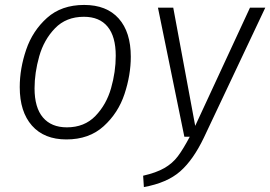

<svg xmlns="http://www.w3.org/2000/svg" viewBox="-20 -554 1095 778"><path d="M60 -201Q60 -276 86 -352.5Q112 -429 170.5 -481.5Q229 -534 321 -534Q412 -534 461 -479Q510 -424 510 -324Q510 -250 484.5 -173Q459 -96 400 -42.5Q341 11 249 11Q159 11 109.5 -45Q60 -101 60 -201ZM449 -328Q449 -406 416 -446Q383 -486 320 -486Q248 -486 203 -439.5Q158 -393 139 -326Q120 -259 120 -196Q120 -118 154 -78Q188 -38 251 -38Q322 -38 366.5 -84Q411 -130 430 -196.5Q449 -263 449 -328ZM806 4Q763 94 710 140.5Q657 187 563 204L560 158Q613 146 646 127Q679 108 700.5 79.5Q722 51 749 0H727L620 -523H682L771 -44L993 -523H1055Z"/></svg>

Font: FiraGO Light
Style: Italic
Weight: 300
Italic angle: -8°
Designer: bBox Type GmbH
Foundry: bBox Type GmbH
Version: Version 1.001